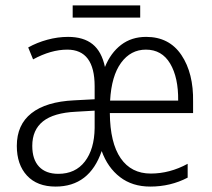

<svg xmlns="http://www.w3.org/2000/svg" viewBox="-20 -678 783 708"><path d="M692 -302V-261H385Q386 -151 425 -94.5Q464 -38 536 -38Q606 -38 672 -74V-23Q609 10 534 10Q468 10 422.5 -25Q377 -60 355 -121Q310 10 185 10Q117 10 79.5 -30.5Q42 -71 42 -140Q42 -218 96 -260.5Q150 -303 253 -308L329 -312V-360Q329 -495 228 -495Q168 -495 102 -459L84 -503Q116 -521 154.5 -531.5Q193 -542 231 -542Q288 -542 321.5 -515Q355 -488 367 -431Q388 -483 426.5 -512.5Q465 -542 519 -542Q604 -542 649 -475Q694 -408 692 -302ZM386 -307H637Q638 -392 607.5 -443.5Q577 -495 518 -495Q462 -495 426.5 -446.5Q391 -398 386 -307ZM260 -266Q178 -262 138.5 -230.5Q99 -199 99 -140Q99 -90 124 -63.5Q149 -37 195 -37Q258 -37 293 -82.5Q328 -128 329 -206V-270ZM497 -613H248V-658H497Z"/></svg>

Font: Noto Sans UI NarrowLight
Style: Regular
Weight: 300
Width: 4
Designer: Monotype Design Team
Foundry: Monotype Imaging Inc.
Version: Version 1.001